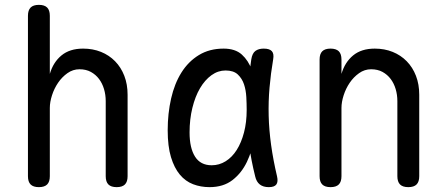

<svg xmlns="http://www.w3.org/2000/svg" viewBox="-20 -760 1840 790"><path d="M185 -35Q185 -12 174 -1Q163 10 140 10Q117 10 106 -1Q95 -12 95 -35V-695Q95 -718 106 -729Q117 -740 140 -740Q163 -740 174 -729Q185 -718 185 -695V-456Q199 -504 233 -532Q267 -560 322 -560Q362 -560 395.5 -546.5Q429 -533 453.5 -508Q478 -483 491.5 -448Q505 -413 505 -370V-35Q505 -12 494 -1Q483 10 460 10Q437 10 426 -1Q415 -12 415 -35V-344Q415 -370 408 -393.5Q401 -417 387.5 -435Q374 -453 354 -464Q334 -475 307 -475Q280 -475 257.5 -459Q235 -443 219 -419.5Q203 -396 194 -368Q185 -340 185 -316Z M842 10Q806 10 774.5 -2Q743 -14 720 -41.5Q697 -69 683.5 -113.5Q670 -158 670 -224Q670 -293 684 -354.5Q698 -416 726.5 -461.5Q755 -507 798.5 -533.5Q842 -560 900 -560Q948 -560 975 -535.5Q1002 -511 1015.5 -473.5Q1029 -436 1032 -391.5Q1035 -347 1035 -308Q1035 -253 1026.5 -196.5Q1018 -140 996 -94Q974 -48 936.5 -19Q899 10 842 10ZM851 -80Q882 -80 908.5 -96.5Q935 -113 954 -143Q973 -173 984 -215Q995 -257 995 -308Q995 -332 993.5 -360.5Q992 -389 984 -413Q976 -437 958.5 -453.5Q941 -470 908 -470Q877 -470 850 -450.5Q823 -431 803 -397Q783 -363 771.5 -316Q760 -269 760 -215Q760 -151 782.5 -115.5Q805 -80 851 -80ZM1014 -516Q1018 -541 1031 -550.5Q1044 -560 1065 -560Q1089 -560 1098.5 -549.5Q1108 -539 1104 -516Q1094 -457 1089 -399.5Q1084 -342 1085.5 -283.5Q1087 -225 1095.5 -163.5Q1104 -102 1120 -34Q1125 -12 1117 -1Q1109 10 1086 10Q1063 10 1049 -1Q1035 -12 1030 -34Q1013 -102 1005 -163.5Q997 -225 996 -283.5Q995 -342 1000 -399.5Q1005 -457 1014 -516Z M1385 -35Q1385 -12 1374 -1Q1363 10 1340 10Q1317 10 1306 -1Q1295 -12 1295 -35V-515Q1295 -538 1306 -549Q1317 -560 1340 -560Q1363 -560 1374 -549Q1385 -538 1385 -515V-456Q1399 -504 1433 -532Q1467 -560 1522 -560Q1562 -560 1595.5 -546.5Q1629 -533 1653.5 -508Q1678 -483 1691.5 -448Q1705 -413 1705 -370V-35Q1705 -12 1694 -1Q1683 10 1660 10Q1637 10 1626 -1Q1615 -12 1615 -35V-344Q1615 -370 1608 -393.5Q1601 -417 1587.5 -435Q1574 -453 1554 -464Q1534 -475 1507 -475Q1480 -475 1457.5 -459Q1435 -443 1419 -419.5Q1403 -396 1394 -368Q1385 -340 1385 -316Z"/></svg>

Font: Maple Mono
Style: Regular
Weight: 400
Monospace: yes
Designer: subframe7536
Version: Version 7.300